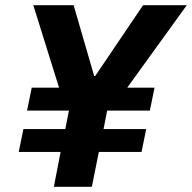

<svg xmlns="http://www.w3.org/2000/svg" viewBox="-20 -718 738 738"><path d="M524 -134H360L333 0H187L213 -134H52L70 -222H231L245 -293H84L102 -381H207L108 -698H263L342 -426H346L530 -698H698L469 -381H574L556 -293H392L378 -222H542Z"/></svg>

Font: IBM Plex Sans
Style: Bold Italic
Weight: 700
Italic angle: -11.31°
Designer: Mike Abbink, Paul van der Laan, Pieter van Rosmalen
Foundry: Bold Monday
Version: Version 3.201